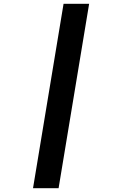

<svg xmlns="http://www.w3.org/2000/svg" viewBox="-20 -843 640 1006"><path d="M153 143 313 -823H447L287 143Z"/></svg>

Font: Iosevka Aile Extrabold
Style: Italic
Weight: 800
Italic angle: -9°
Designer: Belleve Invis
Foundry: Belleve Invis
Version: Version 31.1.0; ttfautohint (v1.8.4)